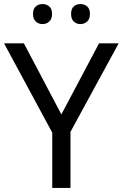

<svg xmlns="http://www.w3.org/2000/svg" viewBox="-20 -928 606 948"><path d="M283 -363 469 -714H566L328 -277V0H238V-273L0 -714H98ZM143 -859Q143 -885 157 -896.5Q171 -908 190 -908Q209 -908 223 -896.5Q237 -885 237 -859Q237 -834 223 -821.5Q209 -809 190 -809Q171 -809 157 -821.5Q143 -834 143 -859ZM331 -859Q331 -885 344.5 -896.5Q358 -908 377 -908Q396 -908 410 -896.5Q424 -885 424 -859Q424 -834 410 -821.5Q396 -809 377 -809Q358 -809 344.5 -821.5Q331 -834 331 -859Z"/></svg>

Font: Noto Sans Symbols 2
Style: Regular
Weight: 400
Designer: Monotype Design Team
Foundry: Monotype Imaging Inc.
Version: Version 2.008; ttfautohint (v1.8.4.7-5d5b)